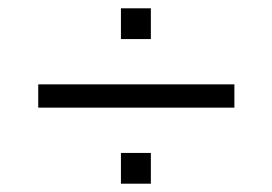

<svg xmlns="http://www.w3.org/2000/svg" viewBox="-20 -486 655 462"><path d="M72 -227V-283H544V-227ZM271 -44V-118H343V-44ZM271 -392V-466H343V-392Z"/></svg>

Font: Archivo SemiBold ExtraLight
Style: Regular
Weight: 250
Version: Version 2.001